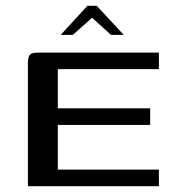

<svg xmlns="http://www.w3.org/2000/svg" viewBox="-20 -641 603 661"><path d="M76 0V-422Q76 -444 82.5 -452Q89 -460 111 -460H527V-403H179V-268H497V-211H179V-57H527V0ZM189 -521 281 -621H313L406 -521H362L297 -580L231 -521Z"/></svg>

Font: Genos Thin Medium
Style: Regular
Weight: 500
Version: Version 1.010